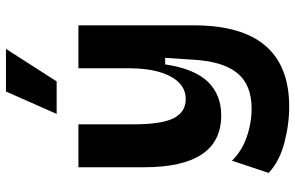

<svg xmlns="http://www.w3.org/2000/svg" viewBox="-193 -615 990 644"><g transform="rotate(-90 302.0 -293.0)"><path d="M266 182Q206 182 144 165.5Q82 149 44 113L85 -10Q117 23 164.5 39.5Q212 56 260 56Q340 56 379.5 7Q419 -42 424 -144L430 -234H408Q393 -135 349.5 -90.5Q306 -46 237 -46Q63 -46 63 -305V-525H207V-340Q207 -246 227.5 -205.5Q248 -165 292 -165Q339 -165 366.5 -214Q394 -263 395 -351V-525H539V-138Q539 182 266 182ZM351 -598H242L317 -768H460Z"/></g></svg>

Font: Bricolage Grotesque 12pt Bricolage Grotesque 10pt Regular
Style: Bold
Weight: 700
Designer: Mathieu Triay
Foundry: Atelier Triay
Version: Version 1.001; ttfautohint (v1.8.4.7-5d5b);gftools[0.9.33.de